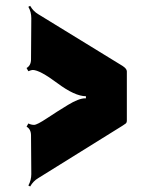

<svg xmlns="http://www.w3.org/2000/svg" viewBox="-20 -661 505 671"><path d="M423.3 -239.7Q423.3 -232.4 419.2 -229.2Q415 -226.1 408.2 -221.7L113.8 -38.6Q96.2 -28.3 85.4 -9.3L79.1 -12.7Q89.4 -31.2 89.4 -52.7L88.4 -187.5Q88.4 -209.5 72.8 -218.3L79.1 -229.5Q88.9 -224.6 99.1 -224.6Q109.4 -224.6 144.3 -247.8Q179.2 -271 217.3 -294.2Q255.4 -317.4 277.8 -317.4H280.3V-324.7Q241.7 -324.7 180.2 -370.6Q118.7 -416.5 94.2 -416.5Q89.8 -416.5 79.1 -412.1L72.8 -423.3Q88.4 -432.1 88.4 -453.6L89.4 -597.2Q89.4 -619.6 79.1 -637.2L85.4 -640.6Q96.2 -621.6 113.8 -611.3L408.2 -430.7Q423.3 -420.9 423.3 -411.6Z"/></svg>

Font: Nosifer Caps
Style: Regular
Weight: 800
Version: Version 001.002